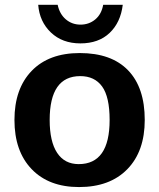

<svg xmlns="http://www.w3.org/2000/svg" viewBox="-20 -755 651 785"><path d="M571.8 -264.6Q571.8 -136.2 500.5 -63.2Q429.2 9.8 303.2 9.8Q179.7 9.8 109.4 -63.5Q39.1 -136.7 39.1 -264.6Q39.1 -392.1 109.4 -465.1Q179.7 -538.1 306.2 -538.1Q435.5 -538.1 503.7 -467.5Q571.8 -397 571.8 -264.6ZM428.2 -264.6Q428.2 -358.9 397.5 -401.4Q366.7 -443.8 308.1 -443.8Q183.1 -443.8 183.1 -264.6Q183.1 -176.3 213.6 -130.1Q244.1 -84 301.8 -84Q428.2 -84 428.2 -264.6ZM308.6 -577.6Q234.9 -577.6 188.2 -622.1Q141.6 -666.5 136.2 -735.4H215.8Q223.6 -697.8 249 -676Q274.4 -654.3 309.1 -654.3Q343.8 -654.3 369.4 -675.5Q395 -696.8 401.9 -735.4H481.9Q473.1 -663.1 428.2 -620.4Q383.3 -577.6 308.6 -577.6Z"/></svg>

Font: Arimo
Style: Bold
Weight: 700
Designer: Steve Matteson
Foundry: Monotype Imaging Inc.
Version: Version 1.33